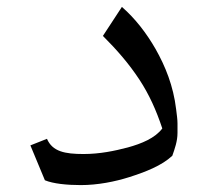

<svg xmlns="http://www.w3.org/2000/svg" viewBox="-20 -521 602 556"><path d="M116 -119 68 -100 110 1C134 11 174 15 214 15C263 15 313 5 354 -8C401 -23 448 -41 479 -70C486 -90 494 -112 494 -136V-164C494 -175 492 -189 490 -205C482 -272 459 -329 430 -380C404 -425 372 -467 333 -501L278 -417C319 -376 353 -337 384 -290C412 -247 432 -203 450 -149C429 -121 390 -105 350 -94C312 -84 269 -75 222 -75C168 -75 132 -82 116 -119Z"/></svg>

Font: Iranian Serif 
Style: Regular
Weight: 400
Designer: Hooman Mehr, Hadi Navid in Neviseh Pardaz Co. Ltd. (http://nevisa.com)
Foundry: http://font-store.ir
Version: 5.0.2 build 3/9/1393